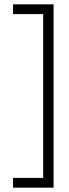

<svg xmlns="http://www.w3.org/2000/svg" viewBox="-20 -720 317 885"><path d="M40 145H227V-700H40V-655H179V100H40Z"/></svg>

Font: Kulim Park ExtraLight
Style: Regular
Weight: 275
Designer: Noponies / Dale Sattler
Foundry: Noponies
Version: Version 1.000; ttfautohint (v1.8.3)